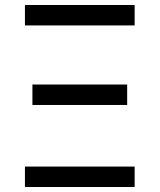

<svg xmlns="http://www.w3.org/2000/svg" viewBox="-20 -750 640 770"><path d="M80 -648V-730H520V-648ZM110 -329V-411H490V-329ZM80 0V-82H520V0Z"/></svg>

Font: JetBrainsMonoNL NFM
Style: Regular
Weight: 400
Monospace: yes
Designer: Philipp Nurullin, Konstantin Bulenkov
Foundry: JetBrains
Version: Version 2.304; ttfautohint (v1.8.4.7-5d5b);Nerd Fonts 3.3.0